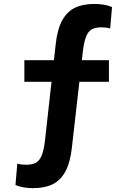

<svg xmlns="http://www.w3.org/2000/svg" viewBox="-20 -762 660 994"><path d="M560 -725.4 550.4 -614.7Q540 -617.7 529.2 -619.1Q518.5 -620.5 505.5 -620.5Q473.8 -620.5 455.2 -610.2Q436.5 -599.8 425.5 -571.8Q414.4 -543.8 408.2 -489.8L352 3.5Q343.3 81 318 126.8Q292.7 172.6 251.8 192.3Q210.8 212 152.2 212Q126.5 212 103.2 208.3Q80 204.7 60 195.8L69.6 85.1Q80 88.1 90.8 89.5Q101.5 90.9 114.5 90.9Q146.6 90.9 165.7 80.6Q184.8 70.2 196.2 42Q207.7 13.8 213.5 -40.2L268.4 -533.1Q276.7 -610.6 302 -656.4Q327.3 -702.2 368.2 -721.9Q409.2 -741.6 467.8 -741.6Q493.5 -741.6 516.8 -737.9Q540 -734.2 560 -725.4ZM543.9 -338.6H106.1V-450.2H543.9Z"/></svg>

Font: Monaspace Neon Var ExtraLight
Style: Regular
Weight: 200
Designer: Riley Cran and the Lettermatic Team
Version: Version 1.200 (Monaspace Neon Var)